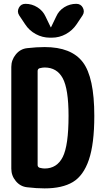

<svg xmlns="http://www.w3.org/2000/svg" viewBox="-20 -990 540 1019"><path d="M216.8 -95.7Q282.2 -95.7 313 -156.7Q343.8 -217.8 343.8 -375Q343.8 -517.6 313 -574.7Q282.2 -631.8 216.8 -631.8Q206.1 -631.8 190.4 -627.9Q180.7 -625 179.7 -614.3V-114.3Q179.7 -103.5 190.4 -99.6Q206.1 -95.7 216.8 -95.7ZM216.8 -740.2Q358.4 -740.2 419.4 -660.2Q480.5 -580.1 480.5 -375Q480.5 -226.6 451.7 -142.1Q422.9 -57.6 366.7 -23.9Q310.5 9.8 216.8 9.8Q173.8 9.8 124 3.9Q87.9 0 64 -28.8Q40 -57.6 40 -94.7V-634.8Q40 -671.9 64 -701.2Q87.9 -730.5 124 -734.4Q173.8 -740.2 216.8 -740.2ZM278.3 -902.3Q292 -933.6 321.3 -951.7Q350.6 -969.7 384.8 -969.7Q409.2 -969.7 419.9 -948.7Q430.7 -927.7 418 -908.2L386.7 -861.3Q364.3 -828.1 329.6 -809.1Q294.9 -790 254.9 -790H245.1Q205.1 -790 169.9 -809.1Q134.8 -828.1 113.3 -861.3L82 -908.2Q69.3 -927.7 80.1 -948.7Q90.8 -969.7 115.2 -969.7Q149.4 -969.7 178.7 -951.2Q208 -932.6 221.7 -902.3L249 -845.7Q249 -844.7 250 -844.7Q251 -844.7 251 -845.7Z"/></svg>

Font: Rounded-X Mgen+ 1mn bold
Style: Bold
Weight: 700
Designer: [Source Han Sans]
Ryoko NISHIZUKA  (kana & ideographs); Paul D. Hunt (Latin, Greek & Cyrillic); Wenlong ZHANG  (bopomofo
Version: Version 1.059.20150602